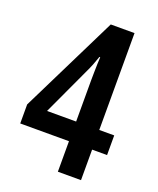

<svg xmlns="http://www.w3.org/2000/svg" viewBox="-135 -800 723 881"><g transform="rotate(20 227.0 -359.0)"><path d="M441 -149H368V0H255V-149H17V-242L252 -718H368V-245H441ZM255 -450Q255 -462 255.5 -484.5Q256 -507 256.5 -529Q257 -551 258 -560H254Q239 -515 222 -480L113 -245H255Z"/></g></svg>

Font: Noto Sans Thai ExtCond SemBd
Style: Regular
Weight: 600
Width: 2
Designer: Monotype Design Team
Foundry: Monotype Imaging Inc.
Version: Version 2.002; ttfautohint (v1.8.4.7-5d5b)